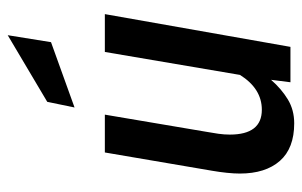

<svg xmlns="http://www.w3.org/2000/svg" viewBox="-166 -626 801 510"><g transform="rotate(-90 235.0 -370.5)"><path d="M163 10Q96.5 10 63 -28.2Q29.5 -66.5 29.5 -134.5Q29.5 -149.5 31.5 -169Q33.5 -188.5 37 -208.5L85.5 -493H186L140 -221Q137.5 -207 135.2 -191.5Q133 -176 133 -161Q133 -76 199 -76Q255 -76 291.5 -134L352.5 -493H453L366 0H272L278.5 -51.5Q254.5 -24 226.5 -7Q198.5 10 163 10ZM205 -573.5 220 -646 397 -751 378.5 -636Z"/></g></svg>

Font: Cabin Condensed Medium
Style: Italic
Weight: 500
Width: 3
Italic angle: -10°
Designer: Pablo Impallari
Foundry: Pablo Impallari. http://www.impallari.com Igino Marini. http://www.ikern.com
Version: Version 3.001; ttfautohint (v1.8.3)